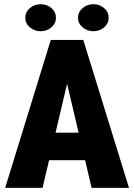

<svg xmlns="http://www.w3.org/2000/svg" viewBox="-20 -903 645 923"><path d="M316.9 -561.5 184.6 0H4.9L224.1 -710.9H336.4ZM420.4 0 288.1 -561.5 266.1 -710.9H380.4L600.1 0ZM425.8 -265.1V-132.8H117.7V-265.1ZM101.6 -817.9Q101.6 -845.2 123.5 -864Q145.5 -882.8 175.3 -882.8Q205.6 -882.8 227.3 -864Q249 -845.2 249 -817.9Q249 -790.5 227.3 -771.7Q205.6 -752.9 175.3 -752.9Q145.5 -752.9 123.5 -771.7Q101.6 -790.5 101.6 -817.9ZM355 -817.9Q355 -845.2 377 -864Q398.9 -882.8 428.7 -882.8Q459 -882.8 480.7 -864Q502.4 -845.2 502.4 -817.9Q502.4 -790.5 480.7 -771.7Q459 -752.9 428.7 -752.9Q398.9 -752.9 377 -771.7Q355 -790.5 355 -817.9Z"/></svg>

Font: Roboto Condensed Black
Style: Regular
Weight: 900
Designer: Christian Robertson
Foundry: Google
Version: Version 3.008; 2023